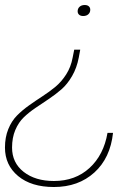

<svg xmlns="http://www.w3.org/2000/svg" viewBox="-31 -540 555 766"><path d="M184.1 206.1Q93.8 206.1 41.3 162.4Q-11.2 118.7 -11.2 48.8Q-11.2 7.8 2 -24.7Q15.1 -57.1 36.6 -78.9Q58.1 -100.6 84.2 -119.1Q110.4 -137.7 138.2 -155.8Q166 -173.8 190.2 -193.8Q214.4 -213.9 233.2 -243.4Q252 -272.9 258.8 -310.1L265.1 -341.8H289.1L283.2 -310.1Q275.4 -269 256.6 -236.6Q237.8 -204.1 213.9 -183.3Q189.9 -162.6 162.8 -144.5Q135.7 -126.5 110.1 -109.1Q84.5 -91.8 63.7 -71.8Q43 -51.8 30 -21.2Q17.1 9.3 17.1 48.8Q17.1 109.4 63.5 145.8Q109.9 182.1 184.1 182.1Q269.5 182.1 326.2 130.1Q382.8 78.1 397.9 -9.8H419.9Q409.2 90.3 345.5 148.2Q281.7 206.1 184.1 206.1ZM300.8 -476.1Q290.5 -476.1 284.7 -481.2Q278.8 -486.3 278.8 -495.1Q278.8 -505.9 286.4 -512.9Q293.9 -520 307.1 -520Q317.4 -520 323.2 -514.9Q329.1 -509.8 329.1 -501Q329.1 -490.2 321.5 -483.2Q314 -476.1 300.8 -476.1Z"/></svg>

Font: Creato Display Thin
Style: Italic
Weight: 265
Italic angle: -10°
Version: Version 1.000